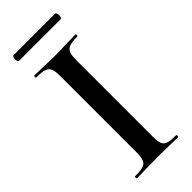

<svg xmlns="http://www.w3.org/2000/svg" viewBox="-244 -788 826 826"><g transform="rotate(-45 169.0 -375.0)"><path d="M294 -12Q296 -12 296 -6Q296 0 294 0Q261 0 242 -1L168 -2L96 -1Q77 0 44 0Q41 0 41 -6Q41 -12 44 -12Q78 -12 93.5 -17Q109 -22 115 -36.5Q121 -51 121 -81V-544Q121 -574 115 -588Q109 -602 93.5 -607.5Q78 -613 44 -613Q41 -613 41 -619Q41 -625 44 -625L96 -624Q140 -622 168 -622Q198 -622 244 -624L294 -625Q296 -625 296 -619Q296 -613 294 -613Q261 -613 245 -607Q229 -601 223.5 -586.5Q218 -572 218 -542V-81Q218 -50 223.5 -36Q229 -22 244.5 -17Q260 -12 294 -12ZM34 -733Q34 -740 36.5 -745Q39 -750 43 -750H294Q298 -750 300.5 -745Q303 -740 303 -733Q303 -726 300.5 -721Q298 -716 294 -716H43Q39 -716 36.5 -721Q34 -726 34 -733Z"/></g></svg>

Font: Cormorant SC SemiBold
Style: Regular
Weight: 600
Designer: Christian Thalmann (Catharsis Fonts)
Version: Version 3.000